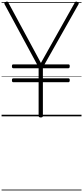

<svg xmlns="http://www.w3.org/2000/svg" viewBox="-20 -1473 1052 2431"><path d="M497 14Q469 14 469 -5V-432H148Q140 -432 135.5 -437.5Q131 -443 131 -457Q131 -471 135.5 -476Q140 -481 148 -481H469V-609H148Q140 -609 135.5 -614.5Q131 -620 131 -634Q131 -648 135.5 -653Q140 -658 148 -658H449L38 -1419Q33 -1428 36.5 -1435Q40 -1442 53 -1448Q65 -1455 72 -1453Q79 -1451 85 -1441L498 -676L925 -1436Q933 -1450 940.5 -1452.5Q948 -1455 959 -1448Q973 -1442 976 -1435Q979 -1428 974 -1419L544 -658H846Q854 -658 858.5 -653.5Q863 -649 863 -635Q863 -621 858.5 -615Q854 -609 846 -609H523V-481H846Q854 -481 858.5 -476.5Q863 -472 863 -457Q863 -444 858.5 -438Q854 -432 846 -432H523V-5Q523 14 497 14ZM0 928H1012V938H0ZM0 -20H1012V0H0ZM0 -505H1012V-500H0ZM0 -1448H1012V-1438H0Z"/></svg>

Font: Playwrite ID Guides
Style: Regular
Weight: 400
Designer: Veronika Burian, José Scaglione
Foundry: TypeTogether
Version: Version 1.003